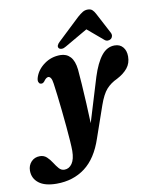

<svg xmlns="http://www.w3.org/2000/svg" viewBox="-214 -767 860 1087"><g transform="rotate(-10 216.0 -224.0)"><path d="M348.5 -310.5Q373 -387.5 404.8 -427.5Q436.5 -467.5 480.5 -467.5Q511 -467.5 528.2 -447Q545.5 -426.5 545.5 -393.5Q545.5 -354 523.5 -326.8Q501.5 -299.5 462 -279Q424 -261.5 399.5 -234Q375 -206.5 354 -146.5L291.5 33.5Q255 143.5 186.5 195Q118 246.5 23 246.5Q-44.5 246.5 -79.2 219.5Q-114 192.5 -114 148Q-114 118 -94.8 97.2Q-75.5 76.5 -45 76.5Q-21.5 76.5 -5.5 91.5Q10.5 106.5 23 126.2Q35.5 146 48.5 161Q61.5 176 80 176Q106.5 176 123.8 151.5Q141 127 141.5 78.5Q141.5 58 139 20.8Q136.5 -16.5 132.2 -62.5Q128 -108.5 123 -156Q118 -203.5 113 -245Q108 -286.5 104 -314Q101 -336.5 94.8 -346.5Q88.5 -356.5 80 -356.5Q67.5 -356.5 53 -335.5Q42.5 -323 29.5 -327.5Q22.5 -330 19.2 -339.8Q16 -349.5 22 -367.5Q36.5 -409.5 76.8 -438.2Q117 -467 168.5 -467Q204 -467 226 -443Q248 -419 253.5 -369Q256.5 -336 260 -284Q263.5 -232 266.5 -172.8Q269.5 -113.5 271.5 -57.5ZM208 -509Q194.5 -500.5 183.5 -500.8Q172.5 -501 167 -507Q156 -521.5 179.5 -543L306 -662.5Q322.5 -677 336 -685.5Q349.5 -694 366 -694Q382.5 -694 391.8 -685.8Q401 -677.5 409 -662.5L472.5 -542Q478 -531 475.5 -521.5Q473 -512 466.5 -507Q458 -501 447.5 -501.2Q437 -501.5 428 -510L339.5 -585Z"/></g></svg>

Font: Fraunces 72pt Soft
Style: Bold Italic
Weight: 700
Italic angle: -16°
Version: Version 1.000;[b76b70a41]